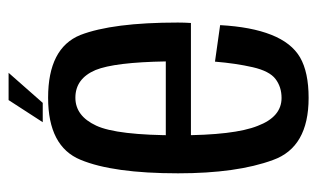

<svg xmlns="http://www.w3.org/2000/svg" viewBox="-166 -568 738 447"><g transform="rotate(-90 203.5 -345.0)"><path d="M198.5 4V-59Q154.5 -59 133.5 -114.5Q111.5 -169 111.5 -300Q111.5 -442.5 134 -490.5Q156.5 -539 199 -539Q243.5 -539 263.5 -492Q281.5 -447.5 283.5 -328.5H102V-270H373Q374 -285 374 -300.5Q374 -452.5 345 -527.5Q314.5 -602.5 199 -602.5Q85.5 -602.5 54.5 -527Q23 -451.5 23 -300Q23 -163 54 -79Q83.5 4 198.5 4ZM198.5 -59V4Q258.5 4 293 -16Q327 -36 345.5 -83Q364 -129.5 368 -202L283 -214Q279 -165.5 270 -126Q261 -87 242.5 -73Q224 -59 198.5 -59ZM142 -615H187L257 -694.5H193.5Z"/></g></svg>

Font: Anybody Condensed
Style: Regular
Weight: 400
Width: 3
Designer: Tyler Finck
Foundry: Etcetera Type Company
Version: Version 1.113;gftools[0.9.25]